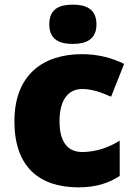

<svg xmlns="http://www.w3.org/2000/svg" viewBox="-20 -889 579 826"><path d="M293 -869C237 -869 192 -852 192 -784C192 -718 237 -700 293 -700C348 -700 395 -718 395 -784C395 -852 348 -869 293 -869ZM318 -83C394 -83 449 -102 495 -132V-284C446 -253 389 -235 334 -235C276 -235 236 -272 236 -368C236 -461 275 -506 333 -506C375 -506 412 -493 458 -473L514 -614C462 -640 401 -656 333 -656C166 -656 42 -568 42 -367C42 -170 150 -83 318 -83Z"/></svg>

Font: Noto Sans Telugu UI Black
Style: Regular
Weight: 900
Designer: Jelle Bosma - Monotype Design Team
Foundry: Monotype Imaging Inc.
Version: Version 2.005